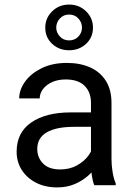

<svg xmlns="http://www.w3.org/2000/svg" viewBox="-20 -815 584 845"><path d="M380.4 -90.3V-362.3Q380.4 -409.2 352.3 -437.3Q324.2 -465.3 269 -465.3Q234.9 -465.3 209.2 -453.6Q183.6 -441.9 169.2 -422.9Q154.8 -403.8 154.8 -381.8H64.5Q64.5 -419.9 90.3 -455.8Q116.2 -491.7 163.3 -514.9Q210.4 -538.1 274.4 -538.1Q332 -538.1 376.2 -518.6Q420.4 -499 445.6 -459.7Q470.7 -420.4 470.7 -361.3V-115.2Q470.7 -88.9 475.3 -59.1Q480 -29.3 489.3 -7.8V0H395Q388.2 -15.6 384.3 -41.7Q380.4 -67.9 380.4 -90.3ZM396 -320.3 397 -256.8H305.7Q228 -256.8 186 -232.7Q144 -208.5 144 -159.2Q144 -121.6 169.4 -95.5Q194.8 -69.3 245.1 -69.3Q286.6 -69.3 318.4 -86.9Q350.1 -104.5 368.9 -129.9Q387.7 -155.3 389.2 -179.2L427.7 -135.7Q424.3 -115.2 409.2 -90.3Q394 -65.4 368.9 -42.7Q343.8 -20 309.3 -5.1Q274.9 9.8 231.9 9.8Q178.2 9.8 137.9 -11.2Q97.7 -32.2 75.4 -67.6Q53.2 -103 53.2 -147Q53.2 -231.9 117.7 -276.1Q182.1 -320.3 291 -320.3ZM179.2 -693.4Q179.2 -735.4 209.5 -765.1Q239.7 -794.9 284.2 -794.9Q328.6 -794.9 358.9 -765.1Q389.2 -735.4 389.2 -693.4Q389.2 -650.4 358.9 -622.1Q328.6 -593.8 284.2 -593.8Q239.7 -593.8 209.5 -622.1Q179.2 -650.4 179.2 -693.4ZM227.5 -693.4Q227.5 -671.9 243.4 -654.5Q259.3 -637.2 284.2 -637.2Q309.1 -637.2 325 -654.1Q340.8 -670.9 340.8 -693.4Q340.8 -716.3 325 -733.6Q309.1 -751 284.2 -751Q259.3 -751 243.4 -733.6Q227.5 -716.3 227.5 -693.4Z"/></svg>

Font: Vazirmatn
Style: Regular
Weight: 400
Designer: Saber Rastikerdar
Foundry: Saber Rastikerdar
Version: Version 33.003;September 2, 2022;FontCreator 14.0.0.2862 64-